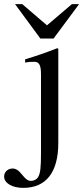

<svg xmlns="http://www.w3.org/2000/svg" viewBox="-90 -694 404 932"><path d="M193 -457 188 -460C129 -437 91 -424 32 -406V-390L37 -391C53 -394 67 -394 77 -394C100 -394 109 -377 109 -334V45C109 121 106 146 95 166C89 176 75 184 61 184C46 184 36 177 19 156C1 133 -13 124 -29 124C-52 124 -70 141 -70 163C-70 195 -31 218 23 218C134 218 193 142 193 0ZM294 -674H259L138 -571L18 -674H-17L106 -507H170Z"/></svg>

Font: XITS
Style: Regular
Weight: 400
Designer: MicroPress Inc., with final additions and corrections provided by Coen Hoffman, Elsevier (retired)
Version: Version 1.302